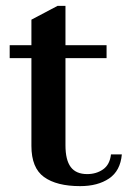

<svg xmlns="http://www.w3.org/2000/svg" viewBox="-20 -624 455 654"><path d="M395 -98Q390 -42 351.5 -16Q313 10 253 10Q173 10 130 -21Q87 -52 87 -127V-426H13V-470H87V-557L176 -604H203V-470H343V-426H203V-129Q203 -79 221 -55Q239 -31 277 -31Q308 -31 331 -47Q354 -63 358 -98Z"/></svg>

Font: Taviraj Medium
Style: Regular
Weight: 500
Designer: Katatrad Team
Foundry: CadsonDemak
Version: Version 1.001